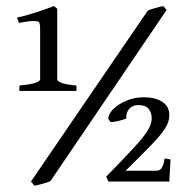

<svg xmlns="http://www.w3.org/2000/svg" viewBox="-20 -590 609 624"><path d="M144 -1.5Q133.3 3.4 118.9 7.1Q104.5 10.7 92.3 13.7L80.6 0L460.4 -555.7Q469.2 -559.6 484.9 -564Q500.5 -568.4 510.3 -570.3L521.5 -557.6ZM43 -294.4V-312Q83.5 -315.9 96.9 -321.5Q110.4 -327.1 110.4 -331.5V-497.1Q110.4 -514.6 106 -518.6Q103 -521.5 89.4 -521.7Q75.7 -522 41.5 -515.6L35.2 -532.7Q49.8 -535.6 73.7 -542.7Q97.7 -549.8 120.6 -557.6Q143.6 -565.4 155.8 -570.3L166 -561.5V-331.5Q166 -327.1 177.7 -321.5Q189.5 -315.9 228.5 -312V-294.4ZM530.3 0H332.5L325.2 -16.1Q385.7 -77.6 417.7 -112.8Q449.7 -147.9 461.4 -168.2Q473.1 -188.5 473.1 -204.6Q473.1 -224.1 463.1 -236.3Q453.1 -248.5 430.2 -248.5Q409.7 -248.5 399.2 -235.1Q388.7 -221.7 390.6 -205.1Q381.3 -200.7 366.5 -197.3Q351.6 -193.8 339.8 -192.9L332 -203.6Q332 -219.2 348.1 -235.4Q364.3 -251.5 390.6 -262.7Q417 -273.9 447.3 -273.9Q484.9 -273.9 507.6 -259Q530.3 -244.1 530.3 -214.8Q530.3 -194.8 517.1 -173.6Q503.9 -152.3 472.9 -120.1Q441.9 -87.9 388.2 -35.2H488.8Q500.5 -35.2 506.1 -45.2Q511.7 -55.2 513.4 -65.2Q515.1 -75.2 515.1 -75.2L534.2 -71.8Z"/></svg>

Font: Namdhinggo Medium
Style: Regular
Weight: 500
Designer: Victor Gaultney
Foundry: SIL International
Version: Version 3.001